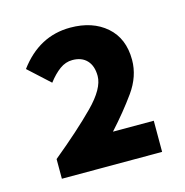

<svg xmlns="http://www.w3.org/2000/svg" viewBox="-69 -815 500 518"><g transform="rotate(-15 181.5 -556.0)"><path d="M43 -362V-417Q116 -477 162 -523.5Q208 -570 208 -605Q208 -633 193.5 -648.5Q179 -664 153 -664Q134 -664 117.5 -652Q101 -640 85 -619L26 -673Q83 -750 170 -750Q232 -750 270.5 -716.5Q309 -683 309 -623Q309 -577 279 -535Q249 -493 209 -449H323V-362Z"/></g></svg>

Font: Narnoor ExtraBold
Style: Regular
Weight: 800
Designer: S. Sridhar Murthy
Foundry: SIL International
Version: Version 3.000